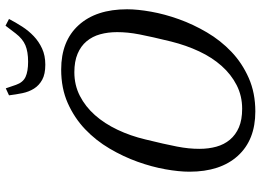

<svg xmlns="http://www.w3.org/2000/svg" viewBox="-148 -810 969 714"><g transform="rotate(-90 337.0 -452.5)"><path d="M290 -37Q338 -37 378 -57.5Q418 -78 449.5 -113.5Q481 -149 503.5 -197Q526 -245 540 -301Q549 -338 555.5 -366.5Q562 -395 566.5 -418.5Q571 -442 573 -462Q575 -482 575 -502Q575 -536 567 -565Q559 -594 541 -615.5Q523 -637 494.5 -649Q466 -661 426 -661Q378 -661 338 -640.5Q298 -620 266.5 -584.5Q235 -549 212 -500.5Q189 -452 176 -397Q167 -360 160.5 -331.5Q154 -303 149.5 -279.5Q145 -256 143 -236Q141 -216 141 -196Q141 -162 149 -133Q157 -104 175 -82.5Q193 -61 221 -49Q249 -37 290 -37ZM280 12Q174 12 115 -53Q56 -118 56 -233Q56 -272 65 -322.5Q74 -373 93 -426Q112 -479 142 -530Q172 -581 214 -621Q256 -661 311 -685.5Q366 -710 436 -710Q542 -710 601 -645Q660 -580 660 -465Q660 -426 651 -375.5Q642 -325 623 -272Q604 -219 574 -168Q544 -117 502 -77Q460 -37 404.5 -12.5Q349 12 280 12ZM454 -769Q419 -769 398 -780.5Q377 -792 365 -811Q353 -830 348 -854.5Q343 -879 340 -904L366 -916L379 -878Q388 -852 408.5 -842.5Q429 -833 465 -833Q502 -833 526 -843Q550 -853 570 -879L599 -917L624 -904Q611 -879 595.5 -855Q580 -831 560 -812Q540 -793 514 -781Q488 -769 454 -769Z"/></g></svg>

Font: IBM Plex Serif
Style: Italic
Weight: 400
Italic angle: -14°
Designer: Mike Abbink, Paul van der Laan, Pieter van Rosmalen
Foundry: Bold Monday
Version: Version 3.001